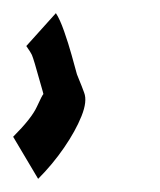

<svg xmlns="http://www.w3.org/2000/svg" viewBox="-21 -121 244 292"><path d="M37 151 -1 87Q27 59 35 41.5Q43 24 45 22L44 18Q35 -14 32 -24Q29 -34 27.5 -37.5Q26 -41 19 -51L64 -101Q70 -92 76.5 -73.5Q83 -55 88 -37Q93 -19 96 -8Q97 -5 100 2Q103 9 107 20Q112 33 103 55.5Q94 78 76.5 103.5Q59 129 37 151ZM56 51Q56 51 55 49Z"/></svg>

Font: Syne
Style: Italic
Weight: 400
Italic angle: -9°
Designer: Lucas Descroix
Foundry: Bonjour Monde
Version: Version 2.000; ttfautohint (v1.8.3)